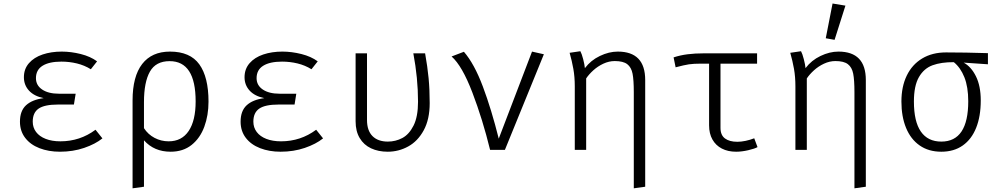

<svg xmlns="http://www.w3.org/2000/svg" viewBox="-20 -836 5578 1071"><path d="M302.6 -252.8Q228.7 -252.8 195.6 -230.3Q162.6 -207.7 162.6 -157.4Q162.6 -124.6 181.3 -99.7Q200 -74.9 234.9 -61.3Q269.7 -47.7 316.9 -47.7Q426.2 -47.7 512.8 -112.3L551.3 -64.1Q511.8 -32.3 449.5 -11Q387.2 10.3 314.4 10.3Q250.8 10.3 200 -9.5Q149.2 -29.2 120.3 -67.2Q91.3 -105.1 91.3 -157.4Q91.3 -217.4 125.1 -248.7Q159 -280 223.6 -288.7Q170.3 -299.5 141.8 -330.5Q113.3 -361.5 113.3 -405.1Q113.3 -451.3 141.5 -483.6Q169.7 -515.9 217.7 -532.1Q265.6 -548.2 324.6 -548.2Q376.4 -548.2 430.5 -534.6Q484.6 -521 521.5 -493.8L486.7 -449.7Q451.3 -471.8 409 -482.1Q366.7 -492.3 322.6 -492.3Q254.4 -492.3 217.4 -469.2Q180.5 -446.2 180.5 -400Q180.5 -360 215.1 -336.7Q249.7 -313.3 308.2 -313.3H402.1L392.3 -252.8Z M1143.1 -269.2Q1143.1 -192.8 1119.7 -129.2Q1096.4 -65.6 1049 -27.7Q1001.5 10.3 931.8 10.3Q839.5 10.3 783.1 -53.3V205.6L719.5 214.4V-275.9Q719.5 -409.7 773.1 -479Q826.7 -548.2 928.2 -548.2Q1040.5 -548.2 1091.8 -477.2Q1143.1 -406.2 1143.1 -269.2ZM783.1 -266.2V-121Q805.6 -86.2 842.1 -66.9Q878.5 -47.7 921 -47.7Q993.8 -47.7 1032.6 -105.6Q1071.3 -163.6 1071.3 -270.3Q1071.3 -494.9 926.2 -494.9Q849.2 -494.9 816.2 -436.4Q783.1 -377.9 783.1 -266.2Z M1533.3 -252.8Q1459.5 -252.8 1426.4 -230.3Q1393.3 -207.7 1393.3 -157.4Q1393.3 -124.6 1412.1 -99.7Q1430.8 -74.9 1465.6 -61.3Q1500.5 -47.7 1547.7 -47.7Q1656.9 -47.7 1743.6 -112.3L1782.1 -64.1Q1742.6 -32.3 1680.3 -11Q1617.9 10.3 1545.1 10.3Q1481.5 10.3 1430.8 -9.5Q1380 -29.2 1351 -67.2Q1322.1 -105.1 1322.1 -157.4Q1322.1 -217.4 1355.9 -248.7Q1389.7 -280 1454.4 -288.7Q1401 -299.5 1372.6 -330.5Q1344.1 -361.5 1344.1 -405.1Q1344.1 -451.3 1372.3 -483.6Q1400.5 -515.9 1448.5 -532.1Q1496.4 -548.2 1555.4 -548.2Q1607.2 -548.2 1661.3 -534.6Q1715.4 -521 1752.3 -493.8L1717.4 -449.7Q1682.1 -471.8 1639.7 -482.1Q1597.4 -492.3 1553.3 -492.3Q1485.1 -492.3 1448.2 -469.2Q1411.3 -446.2 1411.3 -400Q1411.3 -360 1445.9 -336.7Q1480.5 -313.3 1539 -313.3H1632.8L1623.1 -252.8Z M2351.3 -538.5Q2364.6 -464.6 2370.8 -400Q2376.9 -335.4 2376.9 -261Q2376.9 -170.3 2343.6 -109.2Q2310.3 -48.2 2256.9 -19Q2203.6 10.3 2142.6 10.3Q2090.3 10.3 2049.7 -8.7Q2009.2 -27.7 1986.4 -65.9Q1963.6 -104.1 1963.6 -159.5V-538.5H2027.2V-166.7Q2027.2 -107.7 2057.7 -76.9Q2088.2 -46.2 2143.6 -46.2Q2186.7 -46.2 2224.4 -66.2Q2262.1 -86.2 2286.9 -135.6Q2311.8 -185.1 2311.8 -268.7Q2311.8 -400 2285.6 -538.5Z M2713.8 0Q2672.3 -169.7 2615.1 -319.5Q2557.9 -469.2 2499 -521L2567.7 -547.2Q2625.6 -480.5 2673.3 -353.6Q2721 -226.7 2762.1 -62.6L2947.7 -548.2L3013.8 -533.3L2796.4 0Z M3579 -389.7V205.6L3515.4 214.4V-321.5Q3515.4 -389.7 3508.5 -425.1Q3501.5 -460.5 3479 -477.9Q3456.4 -495.4 3409.2 -495.4Q3376.9 -495.4 3345.6 -480.8Q3314.4 -466.2 3289.7 -443.8Q3265.1 -421.5 3249.7 -398.5V0H3186.2V-354.4Q3186.2 -407.2 3178.2 -451.8Q3170.3 -496.4 3157.4 -541.5L3217.4 -550.3Q3225.1 -536.4 3233.1 -505.6Q3241 -474.9 3242.6 -455.9Q3275.4 -499.5 3326.2 -523.8Q3376.9 -548.2 3426.2 -548.2Q3579 -548.2 3579 -389.7Z M4205.6 -15.4Q4189.2 -6.2 4153.1 2.1Q4116.9 10.3 4086.2 10.3Q4040.5 10.3 4006.7 -7.2Q3972.8 -24.6 3954.1 -57.7Q3935.4 -90.8 3935.4 -136.9V-481H3890.3Q3848.7 -481 3822.8 -477.2Q3796.9 -473.3 3748.7 -460.5L3737.4 -515.9Q3774.9 -528.2 3815.6 -533.3Q3856.4 -538.5 3907.2 -538.5H4203.1V-481H3999V-122.6Q3999 -82.1 4024.1 -63.6Q4049.2 -45.1 4092.8 -45.1Q4114.4 -45.1 4139 -50.3Q4163.6 -55.4 4187.2 -64.6Z M4809.7 -389.7V205.6L4746.2 214.4V-321.5Q4746.2 -389.7 4739.2 -425.1Q4732.3 -460.5 4709.7 -477.9Q4687.2 -495.4 4640 -495.4Q4607.7 -495.4 4576.4 -480.8Q4545.1 -466.2 4520.5 -443.8Q4495.9 -421.5 4480.5 -398.5V0H4416.9V-354.4Q4416.9 -407.2 4409 -451.8Q4401 -496.4 4388.2 -541.5L4448.2 -550.3Q4455.9 -536.4 4463.8 -505.6Q4471.8 -474.9 4473.3 -455.9Q4506.2 -499.5 4556.9 -523.8Q4607.7 -548.2 4656.9 -548.2Q4809.7 -548.2 4809.7 -389.7ZM4586.2 -622.6 4624.1 -816.4 4695.9 -804.6 4635.4 -613.8Z M5490.8 -477.4 5355.4 -486.7Q5397.4 -464.1 5424.1 -410Q5450.8 -355.9 5450.8 -275.4Q5450.8 -187.2 5425.1 -123.1Q5399.5 -59 5350.3 -24.4Q5301 10.3 5230.8 10.3Q5160 10.3 5110 -24.6Q5060 -59.5 5034.1 -122.6Q5008.2 -185.6 5008.2 -269.7Q5008.2 -352.3 5037.9 -414.1Q5067.7 -475.9 5123.8 -509.7Q5180 -543.6 5256.9 -543.6Q5363.6 -543.6 5490.8 -539.5ZM5381 -271.3Q5381 -350.8 5359.5 -404.9Q5337.9 -459 5300.5 -489.2Q5230.8 -489.7 5182.3 -472.1Q5133.8 -454.4 5105.9 -405.9Q5077.9 -357.4 5077.9 -269.7Q5077.9 -157.9 5116.7 -102.1Q5155.4 -46.2 5230.8 -46.2Q5381 -46.2 5381 -271.3Z"/></svg>

Font: Fira Code Fixed Light
Style: Regular
Weight: 300
Monospace: yes
Designer: Carrois Corporate, Edenspiekermann AG, Nikita Prokopov
Foundry: Carrois Corporate, Edenspiekermann AG, Nikita Prokopov
Version: Version 5.002